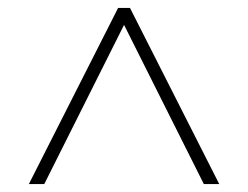

<svg xmlns="http://www.w3.org/2000/svg" viewBox="-20 -720 628 486"><path d="M53 -254 279 -700H309L535 -254H496L294 -657L92 -254Z"/></svg>

Font: Zen Kaku Gothic New Light
Style: Regular
Weight: 300
Designer: Yoshimichi Ohira
Foundry: Positype
Version: Version 1.002